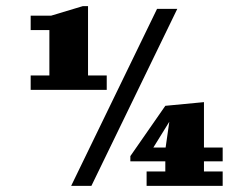

<svg xmlns="http://www.w3.org/2000/svg" viewBox="-20 -606 816 626"><path d="M278 0H212L492 -577H558ZM147 -555 250 -586H267V-360H328V-313H80V-360H141V-508H80V-555ZM405 -97 519 -261 645 -273V-125H706V-80H645V-47H706V0H458V-47H519V-80H405ZM520 -125 532 -209 480 -125Z"/></svg>

Font: Bigshot One
Style: Regular
Weight: 400
Designer: Gesine Todt
Foundry: Gesine Todt
Version: Version 1.001